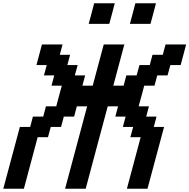

<svg xmlns="http://www.w3.org/2000/svg" viewBox="-20 -1145 1149 1165"><path d="M750 0H875Q891.6 -62.5 925.3 -187.5Q959 -312.5 975.6 -375H913.1L929.7 -437.5H867.2L883.8 -500H821.3Q827.1 -520.5 838.4 -562.3Q849.6 -604 855 -625H917.5L934.1 -687.5H996.6L1013.7 -750H1076.2Q1081.5 -770.5 1092.8 -812.5Q1104 -854.5 1109.4 -875H984.4L967.8 -812.5H905.3L888.7 -750H826.2L809.1 -687.5H746.6L730 -625H667.5Q678.7 -667 700.9 -750Q723.1 -833 734.4 -875H609.4Q598.1 -833 575.9 -750Q553.7 -667 542.5 -625H480L496.6 -687.5H434.1L451.2 -750H388.7L405.3 -812.5H342.8L359.4 -875H234.4Q229 -854 217.8 -812.5Q206.5 -771 201.2 -750H263.7L246.6 -687.5H309.1L292.5 -625H355Q349.1 -604 337.9 -562.3Q326.7 -520.5 321.3 -500H258.8L242.2 -437.5H179.7L163.1 -375H100.6Q84 -312.5 50.3 -187.5Q16.6 -62.5 0 0H125L208.5 -312.5H271L288.1 -375H350.6L367.2 -437.5H429.7L446.3 -500H508.8Q486.8 -417 441.9 -250Q397 -83 375 0H500Q522 -83 566.7 -250Q611.3 -417 633.8 -500H696.3L679.7 -437.5H742.2L725.6 -375H788.1L771 -312.5H833.5ZM768.1 -1000H893.1Q898.9 -1020.5 909.9 -1062.5Q920.9 -1104.5 926.3 -1125H801.3Q795.9 -1104 784.9 -1062.3Q773.9 -1020.5 768.1 -1000ZM518.1 -1000H643.1Q648.9 -1020.5 659.9 -1062.3Q670.9 -1104 676.3 -1125H551.3Q545.9 -1104 534.9 -1062.3Q523.9 -1020.5 518.1 -1000Z"/></svg>

Font: Faithful 32x
Style: Oblique
Weight: 400
Foundry: Faithful Resource Pack
Version: Version 1.0; January 27, 2023